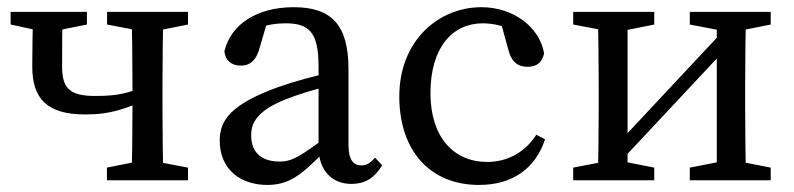

<svg xmlns="http://www.w3.org/2000/svg" viewBox="-20 -508 2236 541"><path d="M9.9 -438.9 102.5 -418.9H125.3L224.9 -438.9V-474.5H9.9V-438.9ZM220 -185.5C295.1 -185.5 330.7 -202 394.2 -227.1V-268.3C343.2 -245.7 314.8 -237.6 247.8 -237.6C174.8 -237.6 155 -260.7 155 -320.7C155 -383.6 155.1 -427.9 157 -474.5H73.9C71.8 -423.3 70.9 -372.1 70.9 -320.9C70.9 -230.2 112.1 -185.5 220 -185.5ZM281.3 0H509.7V-35.7L404.2 -55.7H381.1L281.3 -35.7V0ZM281.7 -438.9 386.8 -418.9H410L509.7 -438.9V-474.5H281.7V-438.9ZM350.3 0H440.8C438.8 -45 437.8 -146.1 437.8 -210V-264.5C437.8 -328.5 438.8 -429.5 440.8 -474.5H350.3C352.3 -429.5 353.3 -328.5 353.3 -264.5V-210C353.3 -146.1 352.3 -45 350.3 0Z M733 13.1C794.6 13.1 828.5 -15 887.8 -74.5H917.5L903.8 -125.1C822.3 -64.5 801.6 -52.8 767.5 -52.8C722.2 -52.8 687.7 -73.9 687.7 -126.7C687.7 -156.8 698.8 -194.5 786.3 -228.6C816.2 -240.7 874.9 -259.5 920.1 -268.6V-304.9C870.2 -295.8 806.8 -277.8 764.8 -262.9C629.7 -214.2 599.1 -168.9 599.1 -112C599.1 -29.1 659.7 13.1 733 13.1ZM969.9 10.2C1005.4 10.2 1032.9 -3.2 1056.9 -42.2L1036.6 -63.9C1025.5 -50.7 1014.7 -41.9 998.1 -41.9C975.5 -41.9 961.9 -57.5 961.9 -101.1V-313.8C961.9 -440.2 911.8 -487.7 807.4 -487.7C704.9 -487.7 630.5 -440.1 612.3 -363.7C614.6 -338.3 631.1 -323.1 658.6 -323.1C686.2 -323.1 702.2 -339.8 710.9 -370.9L735.8 -455.9L694.1 -424.5C731.5 -439.3 761.3 -442.3 784.3 -442.3C850.2 -442.3 877.6 -418.2 877.6 -320.7V-91.4C878.1 -29.5 914.2 10.2 969.9 10.2Z M1329.6 13.1C1423.7 13.1 1488.1 -32.5 1515.8 -115.4L1491.2 -128.5C1460.3 -79.4 1410.1 -51.7 1352.7 -51.7C1259.3 -51.7 1192.9 -120.4 1192.9 -245.8C1192.9 -374.2 1255 -442.3 1340.3 -442.3C1368.5 -442.3 1402.1 -435.3 1435.9 -417.5L1388.4 -454.7L1412.5 -367.7C1419.3 -340.1 1433.5 -319.8 1466.8 -319.8C1492.4 -319.8 1507.8 -332.1 1513.1 -357.7C1500.4 -432 1426.4 -487.7 1336.5 -487.7C1215.8 -487.7 1105.1 -393.6 1105.1 -236.2C1105.1 -82.4 1192.7 13.1 1329.6 13.1Z M1595.1 0H1823.5V-35.7L1722.2 -55.7H1698.7L1595.1 -35.7V0ZM1595.1 -438.9 1700.6 -418.9H1724.1L1823.5 -438.9V-474.5H1595.1V-438.9ZM1664 0H1748.3V-474.5H1664C1666 -429.5 1667 -328.5 1667 -264.5V-210C1667 -146.1 1666 -45 1664 0ZM1676.5 -56.1H1731.1L2070.2 -418.5H2015.5L1676.5 -56.1ZM1923.6 0H2151.6V-35.7L2049.9 -55.7H2026.4L1923.6 -35.7V0ZM1923.6 -438.9 2028.3 -418.9H2051.8L2151.6 -438.9V-474.5H1923.6V-438.9ZM1999.7 0H2082.6C2080.6 -45 2079.6 -146.1 2079.6 -210V-264.5C2079.6 -328.5 2080.6 -429.5 2082.6 -474.5H1999.7V0Z"/></svg>

Font: Source Serif Variable
Style: Regular
Weight: 389
Designer: Frank Grießhammer
Foundry: Adobe Systems Incorporated
Version: Version 3.001;hotconv 1.0.111;makeotfexe 2.5.65597